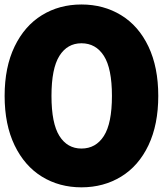

<svg xmlns="http://www.w3.org/2000/svg" viewBox="-26 -812 718 847"><path d="M-5.6 -388.9Q-5.6 -515.6 38.3 -606.7Q82.2 -697.8 158.9 -745Q235.6 -792.2 333.3 -792.2Q431.1 -792.2 508.3 -745Q585.6 -697.8 628.9 -606.7Q672.2 -515.6 672.2 -388.9Q672.2 -262.2 628.9 -171.1Q585.6 -80 508.3 -32.8Q431.1 14.4 333.3 14.4Q235.6 14.4 158.9 -32.8Q82.2 -80 38.3 -171.1Q-5.6 -262.2 -5.6 -388.9ZM467.8 -388.9Q467.8 -510 432.2 -565.6Q396.7 -621.1 333.3 -621.1Q271.1 -621.1 236.1 -565.6Q201.1 -510 201.1 -388.9Q201.1 -267.8 236.1 -212.2Q271.1 -156.7 333.3 -156.7Q396.7 -156.7 432.2 -212.2Q467.8 -267.8 467.8 -388.9Z"/></svg>

Font: Paperlogy 9 Black
Style: Regular
Weight: 900
Designer: redesigned by Lee Juim, glyphs from Gmarket Sans & Montserrat
Foundry: PT&
Version: Version 1.001